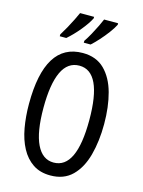

<svg xmlns="http://www.w3.org/2000/svg" viewBox="-138 -1022 827 1112"><g transform="rotate(15 275.0 -466.5)"><path d="M501 -358Q501 -255 478.5 -171.5Q456 -88 406.5 -39Q357 10 276 10Q214 10 171 -19Q128 -48 101 -98.5Q74 -149 62 -216Q50 -283 50 -359Q50 -724 276 -724Q357 -724 406.5 -675Q456 -626 478.5 -543.5Q501 -461 501 -358ZM137 -358Q137 -214 172.5 -140.5Q208 -67 275 -67Q412 -67 412 -358Q412 -648 276 -648Q206 -648 171.5 -574.5Q137 -501 137 -358ZM428 -934Q417 -912 395.5 -883Q374 -854 349.5 -827Q325 -800 306 -783H265V-794Q280 -816 296 -845Q312 -874 325 -901Q338 -928 344 -943H428ZM284 -934Q267 -900 231.5 -857Q196 -814 160 -783H121V-794Q136 -818 151.5 -846Q167 -874 180 -900.5Q193 -927 200 -943H284Z"/></g></svg>

Font: Noto Sans Lao ExtraCondensed
Style: Regular
Weight: 400
Width: 2
Designer: Monotype Design Team
Foundry: Monotype Imaging Inc.
Version: Version 2.003; ttfautohint (v1.8.4.7-5d5b)